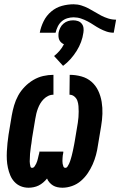

<svg xmlns="http://www.w3.org/2000/svg" viewBox="-20 -870 563 898"><path d="M272 8Q260 8 248.5 5.5Q237 3 228 -2.5Q219 -8 211.5 -16.5Q204 -25 200 -35Q192 -25 182 -16.5Q172 -8 161 -2.5Q150 3 137.5 5.5Q125 8 114 8Q94 8 77 1Q60 -6 47.5 -19.5Q35 -33 28 -50Q21 -67 17 -85.5Q13 -104 12 -123Q11 -142 12 -161.5Q13 -181 15 -200.5Q17 -220 20 -240L35 -330Q39 -353 46 -377Q53 -401 65 -423Q77 -445 95.5 -464Q114 -483 136 -496Q158 -509 182 -514.5Q206 -520 230 -520V-427Q217 -427 205.5 -421.5Q194 -416 184.5 -406.5Q175 -397 168.5 -386Q162 -375 157.5 -363Q153 -351 150 -339Q147 -327 145 -314L130 -224Q129 -218 128.5 -212Q128 -206 127 -200Q126 -194 125 -188Q124 -182 123.5 -176Q123 -170 122 -163.5Q121 -157 120.5 -151Q120 -145 120 -139Q120 -133 119.5 -127Q119 -121 119 -115Q119 -109 120 -103Q121 -97 122.5 -91Q124 -85 130 -85Q137 -85 141.5 -91.5Q146 -98 149 -104Q152 -110 154 -116.5Q156 -123 157.5 -129.5Q159 -136 160.5 -142.5Q162 -149 164 -156V-161H276V-156Q274 -149 273.5 -142.5Q273 -136 272.5 -129.5Q272 -123 272 -116.5Q272 -110 273 -104Q274 -98 276.5 -91.5Q279 -85 286 -85Q292 -85 296 -91.5Q300 -98 303 -104Q306 -110 308 -116.5Q310 -123 312 -129.5Q314 -136 315.5 -142Q317 -148 318.5 -154.5Q320 -161 321.5 -167.5Q323 -174 324 -180Q325 -186 326.5 -192.5Q328 -199 329 -206L344 -296Q346 -309 347 -322Q348 -335 348 -348Q348 -361 347 -374Q346 -387 342 -398.5Q338 -410 328 -418.5Q318 -427 305 -427L306 -520Q334 -520 361 -512.5Q388 -505 408 -487.5Q428 -470 439.5 -445.5Q451 -421 455.5 -393.5Q460 -366 459 -337.5Q458 -309 453 -280L438 -190Q435 -168 429 -145.5Q423 -123 413.5 -101.5Q404 -80 390.5 -60Q377 -40 358.5 -24Q340 -8 317 0Q294 8 272 8ZM166 -717Q171 -744 184 -770.5Q197 -797 219.5 -816Q242 -835 269.5 -842.5Q297 -850 324 -850Q343 -850 360.5 -844.5Q378 -839 393.5 -831Q409 -823 423.5 -814Q438 -805 453.5 -797Q469 -789 486.5 -783.5Q504 -778 523 -778L512 -717Q494 -717 478 -722.5Q462 -728 447 -736Q432 -744 418.5 -753Q405 -762 390 -770Q375 -778 358.5 -783.5Q342 -789 324 -789Q309 -789 294.5 -784.5Q280 -780 268.5 -770Q257 -760 250 -745.5Q243 -731 240 -717ZM275 -562 233 -608Q247 -619 259 -633Q271 -647 279 -663Q272 -666 266 -671.5Q260 -677 257 -684Q254 -691 253.5 -699.5Q253 -708 254 -717Q256 -728 261.5 -739.5Q267 -751 277 -759.5Q287 -768 298.5 -771.5Q310 -775 322 -775Q334 -775 344.5 -771.5Q355 -768 362 -759.5Q369 -751 370.5 -739.5Q372 -728 370 -717Q367 -695 359 -673.5Q351 -652 338.5 -632Q326 -612 310 -594Q294 -576 275 -562Z"/></svg>

Font: Iosevka Heavy
Style: Italic
Weight: 900
Italic angle: -9°
Monospace: yes
Designer: Belleve Invis
Foundry: Belleve Invis
Version: Version 32.5.0; ttfautohint (v1.8.4)